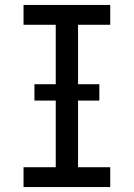

<svg xmlns="http://www.w3.org/2000/svg" viewBox="-20 -755 540 775"><path d="M75 0V-80H205V-655H75V-735H425V-655H295V-80H425V0ZM381 -349H119V-415H381Z"/></svg>

Font: Iosevka Curly Slab Medium
Style: Regular
Weight: 500
Monospace: yes
Designer: Belleve Invis
Foundry: Belleve Invis
Version: Version 22.1.2; ttfautohint (v1.8.4)